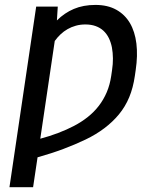

<svg xmlns="http://www.w3.org/2000/svg" viewBox="-20 -573 671 796"><path d="M19.2 203.1 130 -545.5H219.5L215.9 -488.3Q247.2 -519.5 286.2 -536Q325.3 -552.6 375.7 -552.6Q426.1 -552.6 461.8 -532.8Q497.5 -513.1 518.5 -477.6Q539.4 -442.1 545.5 -392.4Q551.5 -342.7 542.6 -282.7L539.1 -258.5Q532 -209.2 515.8 -170.1Q499.6 -131 473 -98.7Q420.8 -35.9 335.2 5.3Q292.3 25.9 243.1 44.4Q193.9 62.9 135.7 79.2L117.2 203.1ZM286.9 -51.1Q318.2 -67.5 344.1 -88.1Q370 -108.7 389.7 -134.2Q409.4 -159.8 422.6 -190.7Q435.7 -221.6 441.1 -258.5L444.6 -282.7Q452.1 -331.7 443.9 -376.8Q439.6 -398.1 430.9 -415.7Q422.2 -433.2 408.7 -445.7Q395.2 -458.1 376.6 -464.8Q358 -471.6 333.8 -471.6Q312.9 -471.6 294.4 -466.4Q275.9 -461.3 260.1 -452.2Q244.3 -443.2 231 -430.6Q217.7 -418 207 -403.1L147 2.1Q225.1 -18.8 286.9 -51.1Z"/></svg>

Font: Inter P
Style: Italic
Weight: 400
Italic angle: -9.40001°
Designer: Rasmus Andersson
Foundry: rsms
Version: Version 3.018;git-588b23468